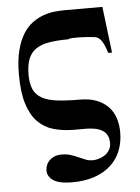

<svg xmlns="http://www.w3.org/2000/svg" viewBox="-51 -531 570 780"><g transform="rotate(-5 234.0 -140.5)"><path d="M423.8 23.9Q423.8 -6.8 415.3 -33.7Q406.7 -60.5 388.2 -80.3Q369.6 -100.1 340.8 -111.6Q312 -123 271 -123Q216.8 -123 179.2 -127.7Q141.6 -132.3 118.2 -145.3Q94.7 -158.2 84 -181.4Q73.2 -204.6 73.2 -241.2Q73.2 -281.2 83.5 -306.6Q93.8 -332 115 -346.2Q136.2 -360.4 169.2 -365.7Q202.1 -371.1 247.1 -371.1Q250.5 -374 262.2 -374.8Q273.9 -375.5 288.1 -375.2Q302.2 -375 316.7 -374Q331.1 -373 339.8 -372.1Q348.6 -371.1 349.1 -371.1Q357.9 -371.1 365.2 -367.4Q372.6 -363.8 379.2 -355.7Q385.7 -347.7 391.6 -334.2Q397.5 -320.8 403.8 -301.8H418.9L396 -490.2H243.2Q224.1 -490.2 201.4 -488Q178.7 -485.8 155.5 -477.5Q132.3 -469.2 110.4 -453.4Q88.4 -437.5 71.5 -410.4Q54.7 -383.3 44.4 -343Q34.2 -302.7 34.2 -246.1Q34.2 -172.9 49.1 -125.7Q64 -78.6 90.8 -51.5Q117.7 -24.4 154.3 -13.9Q190.9 -3.4 234.9 -2.9H289.1Q308.1 -2.4 324.5 0.7Q340.8 3.9 353 11.5Q365.2 19 372.1 31.7Q378.9 44.4 378.9 64Q378.9 79.6 371.6 91.6Q364.3 103.5 353 111.3Q341.8 119.1 328.4 123Q314.9 127 303.2 127Q287.6 127 273.9 121.6Q260.3 116.2 246.1 109.9Q231.9 103.5 215.6 98.1Q199.2 92.8 178.2 92.8Q162.1 92.8 149.7 97.9Q137.2 103 128.7 111.6Q120.1 120.1 116 130.9Q111.8 141.6 111.8 152.8Q111.8 177.2 135.7 193.1Q159.7 209 211.9 209Q264.6 209 304.2 195.1Q343.8 181.2 370.4 156.5Q397 131.8 410.4 97.9Q423.8 64 423.8 23.9Z"/></g></svg>

Font: Galatia SIL
Style: Bold
Weight: 700
Designer: Development by SIL's NRSI team
Version: Version 2.1